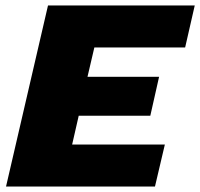

<svg xmlns="http://www.w3.org/2000/svg" viewBox="-20 -680 730 700"><path d="M2 0 155 -660H690L655 -507H324L299 -400H560L528 -258H267L243 -153H581L545 0Z"/></svg>

Font: Elaine Sans ExtraBold
Style: Italic
Weight: 800
Italic angle: -13°
Designer: Wei Huang
Foundry: Wei Huang
Version: Version 2.001;December 24, 2019;FontCreator 12.0.0.2547 64-b